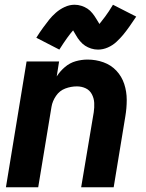

<svg xmlns="http://www.w3.org/2000/svg" viewBox="-20 -789 616 809"><path d="M5 0H141L197 -339Q201 -363 216 -385Q231 -407 255 -416Q279 -425 304 -425Q324 -425 341 -417Q358 -409 367 -392Q376 -375 377 -355.5Q378 -336 375 -316L322 0H459L508 -298Q514 -333 514 -368Q514 -403 503.5 -435Q493 -467 470.5 -491Q448 -515 416 -526.5Q384 -538 349 -538Q324 -538 299 -531Q274 -524 253.5 -506.5Q233 -489 219 -467L229 -530H92ZM230 -580Q249 -610 263.5 -630Q278 -650 288 -661Q295 -650 301 -639Q307 -628 317 -616Q327 -604 338.5 -596.5Q350 -589 364 -584.5Q378 -580 393 -580Q414 -580 434.5 -589Q455 -598 471 -613Q487 -628 499 -642.5Q511 -657 524.5 -676Q538 -695 554 -719L456 -769Q438 -739 423 -719Q408 -699 399 -688Q392 -699 385.5 -710Q379 -721 369.5 -733Q360 -745 348.5 -752.5Q337 -760 323 -764.5Q309 -769 294 -769Q273 -769 252.5 -759.5Q232 -750 215.5 -735.5Q199 -721 187.5 -706.5Q176 -692 162 -673Q148 -654 133 -630Z"/></svg>

Font: Iosevka Sparkle Extrabold
Style: Italic
Weight: 800
Italic angle: -9°
Designer: Belleve Invis
Foundry: Belleve Invis
Version: Version 4.5.0; ttfautohint (v1.8.3)